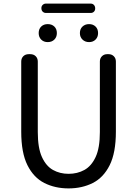

<svg xmlns="http://www.w3.org/2000/svg" viewBox="-20 -1034 761 1067"><path d="M361 13Q286 13 226.5 -17Q167 -47 132.5 -116Q98 -185 98 -302V-692Q98 -710 109.5 -721.5Q121 -733 140 -733H148Q167 -733 178.5 -721.5Q190 -710 190 -692V-300Q190 -212 213 -161.5Q236 -111 274.5 -89.5Q313 -68 361 -68Q410 -68 449 -89.5Q488 -111 511.5 -161.5Q535 -212 535 -300V-692Q535 -710 546.5 -721.5Q558 -733 576 -733H583Q601 -733 612.5 -721.5Q624 -710 624 -692V-302Q624 -185 589.5 -116Q555 -47 495.5 -17Q436 13 361 13ZM245 -800Q223 -800 209 -814Q195 -828 195 -850Q195 -873 209 -886.5Q223 -900 245 -900Q268 -900 282 -886.5Q296 -873 296 -850Q296 -828 282 -814Q268 -800 245 -800ZM235 -962Q225 -962 217.5 -969Q210 -976 210 -989Q210 -1000 217.5 -1007Q225 -1014 235 -1014H484Q495 -1014 502 -1006.5Q509 -999 509 -987Q509 -976 502 -969Q495 -962 484 -962ZM475 -800Q453 -800 438.5 -814Q424 -828 424 -850Q424 -873 438.5 -886.5Q453 -900 475 -900Q497 -900 511 -886.5Q525 -873 525 -850Q525 -828 511 -814Q497 -800 475 -800Z"/></svg>

Font: Chiron GoRound TC
Style: Regular
Weight: 400
Designer: Ryoko NISHIZUKA 西塚涼子 (kana, bopomofo & ideographs); Paul D. Hunt (Latin, Greek & Cyrillic); Sandoll Communications 산돌커뮤니
Foundry: Adobe
Version: Version 1.000;hotconv 1.1.1;makeotfexe 2.6.0